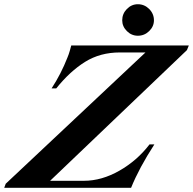

<svg xmlns="http://www.w3.org/2000/svg" viewBox="-85 -888 913 908"><path d="M-58 -19 603 -640H482Q389 -640 317.5 -595.5Q246 -551 181 -470H159Q204 -539 234 -616Q240 -630 245 -647.5Q250 -665 252 -673H808L799 -651L152 -33H312Q396 -33 480 -81Q564 -129 622 -205H645Q573 -94 535 0H-65ZM493 -792Q493 -823 515 -845.5Q537 -868 567 -868Q598 -868 620.5 -845.5Q643 -823 643 -792Q643 -763 620.5 -741Q598 -719 567 -719Q537 -719 515 -741Q493 -763 493 -792Z"/></svg>

Font: Ibarra Real Nova
Style: Bold Italic
Weight: 700
Italic angle: -22°
Designer: Jose Maria Ribagorda & Octavio Pardo
Foundry: Octavio Pardo
Version: Version 1.014